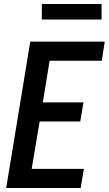

<svg xmlns="http://www.w3.org/2000/svg" viewBox="-20 -944 546 964"><path d="M11 0 132 -735H506L491 -639H229L195 -430H399L383 -334H179L139 -96H401L385 0ZM190 -846V-924H490V-846Z"/></svg>

Font: Iosevka Curly Oblique
Style: Bold
Weight: 700
Italic angle: -9°
Monospace: yes
Designer: Belleve Invis
Foundry: Belleve Invis
Version: Version 11.1.0; ttfautohint (v1.8.3)